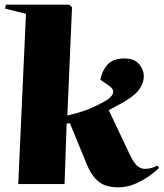

<svg xmlns="http://www.w3.org/2000/svg" viewBox="-20 -787 700 821"><path d="M91 -728 2 -750 5 -767H276L288 -756L268 -293Q315 -304 349 -316.5Q383 -329 423 -351Q455 -368 462.5 -386.5Q470 -405 444 -422L409 -446Q416 -484 439.5 -510.5Q463 -537 512 -537Q555 -537 575 -512.5Q595 -488 595 -462Q595 -437 580.5 -412.5Q566 -388 533 -366Q515 -354 494.5 -342.5Q474 -331 445 -316L537 -122Q554 -88 568.5 -76.5Q583 -65 599 -65Q628 -65 653 -79L660 -69Q651 -59 624.5 -39Q598 -19 561.5 -2.5Q525 14 486 14Q431 14 401 -11Q371 -36 352 -82L279 -260Q276 -260 272 -259.5Q268 -259 265 -259L256 0H58Z"/></svg>

Font: Literata 72pt Black
Style: Italic
Weight: 900
Italic angle: -2°
Designer: Latin by Veronika Burian and Jose Scaglione. Greek by Irene Vlachou. Cyrillic by Vera Evstafieva
Foundry: TypeTogether
Version: Version 3.002